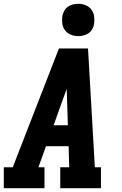

<svg xmlns="http://www.w3.org/2000/svg" viewBox="-21 -990 641 1010"><path d="M-1 0V-110H46L289 -735H442L478 -110H510V0H296V-110H343L340 -221H221L181 -110H213V0ZM261 -331H336L331 -490Q331 -498 330.5 -506Q330 -514 330 -522Q327 -514 324 -506Q321 -498 318 -490ZM391 -800Q370 -800 351.5 -807.5Q333 -815 321.5 -830Q310 -845 307 -865Q304 -885 307 -906Q310 -920 317 -933Q324 -946 336 -954.5Q348 -963 362.5 -966.5Q377 -970 391 -970Q411 -970 429.5 -962.5Q448 -955 459.5 -940Q471 -925 474 -905Q477 -885 474 -864Q472 -850 464.5 -837Q457 -824 445 -815.5Q433 -807 418.5 -803.5Q404 -800 391 -800Z"/></svg>

Font: Iosevka Etoile XBdObl
Style: Regular
Weight: 800
Italic angle: -9°
Designer: Belleve Invis
Foundry: Belleve Invis
Version: Version 15.5.2; ttfautohint (v1.8.4)